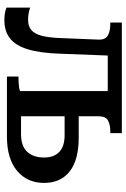

<svg xmlns="http://www.w3.org/2000/svg" viewBox="134 -712 590 899"><g transform="rotate(90 429.5 -263.0)"><path d="M159 -256 166 -429Q167 -461 146.5 -472.5Q126 -484 92 -484H86V-538H243L232 -250Q229 -156 211.5 -98.5Q194 -41 160.5 -14.5Q127 12 75 12Q55 12 39.5 9Q24 6 16 2V-109Q23 -106 38 -102.5Q53 -99 73 -99Q103 -99 121 -114Q139 -129 148 -163Q157 -197 159 -256ZM206 -472V-538H469V-472ZM407 -63V-538H604V-484H596Q564 -484 544.5 -473Q525 -462 525 -430V-66H608Q665 -66 691.5 -95Q718 -124 718 -174Q718 -220 692 -245Q666 -270 613 -270H480V-336H625Q730 -336 783.5 -293.5Q837 -251 837 -174Q837 -95 780.5 -47.5Q724 0 620 0H339V-54H343Q355 -54 370 -55Q385 -56 396 -58Q407 -60 407 -63Z"/></g></svg>

Font: Roboto Serif Medium
Style: Regular
Weight: 500
Designer: Greg Gazdowicz
Foundry: Commercial Type
Version: Version 1.008